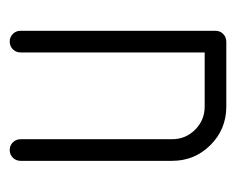

<svg xmlns="http://www.w3.org/2000/svg" viewBox="-66 -429 495 403"><g transform="rotate(-90 181.5 -227.5)"><path d="M45.4 -113.8V-431.6Q45.4 -441.4 52 -448Q58.6 -454.6 68.1 -454.6Q77.6 -454.6 84.2 -448Q90.8 -441.4 90.8 -431.6V-113.8Q90.8 -85.4 110.8 -65.4Q130.9 -45.4 159.2 -45.4H272.9V-431.6Q272.9 -441.4 279.5 -448Q286.1 -454.6 295.7 -454.6Q305.2 -454.6 311.8 -448Q318.4 -441.4 318.4 -431.6V-22.9Q318.4 -13.2 311.8 -6.6Q305.2 0 295.4 0H159.2Q111.8 0 78.6 -33.2Q45.4 -66.4 45.4 -113.8Z"/></g></svg>

Font: OpenGost Type A TT
Style: Regular
Weight: 400
Version: Version 0.3